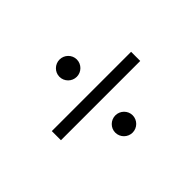

<svg xmlns="http://www.w3.org/2000/svg" viewBox="-117 -994 1233 1233"><g transform="rotate(-45 500.0 -377.0)"><path d="M421 -631C421 -587 457 -552 500 -552C543 -552 579 -587 579 -631C579 -674 543 -709 500 -709C457 -709 421 -674 421 -631ZM140 -419V-336H860V-419ZM421 -124C421 -80 457 -45 500 -45C543 -45 579 -80 579 -124C579 -167 543 -202 500 -202C457 -202 421 -167 421 -124Z"/></g></svg>

Font: Noto Sans CJK KR Medium
Style: Regular
Weight: 500
Designer: Ryoko NISHIZUKA (kana & ideographs); Paul D. Hunt (Latin, Greek & Cyrillic); Wenlong ZHANG (bopomofo); Sandoll Communica
Foundry: Adobe Systems Incorporated
Version: Version 1.004;PS 1.004;hotconv 1.0.82;makeotf.lib2.5.63406